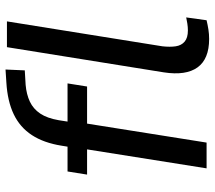

<svg xmlns="http://www.w3.org/2000/svg" viewBox="-60 -690 759 678"><g transform="rotate(-90 319.0 -350.5)"><path d="M64 0 131 -422H42L53 -491H163L137 -469L144 -512Q154 -575 181.5 -617Q209 -659 255 -681Q301 -703 367 -707L413 -710L410 -642L359 -639Q325 -636 299.5 -624Q274 -612 257.5 -587.5Q241 -563 234 -522L227 -477L214 -491H364L353 -422H222L155 0ZM521 9Q450 9 420.5 -32Q391 -73 403 -151L492 -705H583L495 -156Q492 -129 495 -109Q498 -89 511.5 -77.5Q525 -66 551 -66Q563 -66 575.5 -68Q588 -70 597 -72L587 0Q570 4 554 6.5Q538 9 521 9Z"/></g></svg>

Font: Nunito Sans 10pt SemiCondensed Medium
Style: Italic
Weight: 500
Width: 4
Italic angle: -9°
Designer: Vernon Adams
Foundry: Vernon Adams
Version: Version 3.101;gftools[0.9.27]